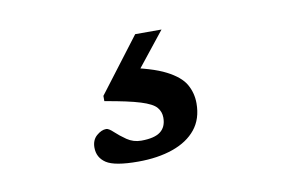

<svg xmlns="http://www.w3.org/2000/svg" viewBox="-41 -77 582 377"><g transform="rotate(-10 250.0 112.0)"><path d="M208.5 235Q162 235 145.2 224Q128.5 213 128.5 193Q128.5 178 138.2 169.5Q148 161 157.5 161Q162.5 161 171.5 169.5Q180.5 178 193.2 186.8Q206 195.5 221.5 195.5Q248 195.5 260 186.2Q272 177 272 158.5Q272 146.5 264.5 137.8Q257 129 233.8 121.8Q210.5 114.5 163.5 106.5V96L246 -12.5H298.5L219 87.5L214.5 49Q267 59 294.2 73Q321.5 87 331.2 104.2Q341 121.5 341 142Q341 173 324.5 193.5Q308 214 278 224.5Q248 235 208.5 235Z"/></g></svg>

Font: Newsreader 7pt
Style: Regular
Weight: 400
Designer: Hugues Gentile
Foundry: Production Type
Version: Version 1.003